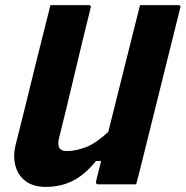

<svg xmlns="http://www.w3.org/2000/svg" viewBox="-20 -720 725 750"><path d="M159 10Q110 10 80 -12.5Q50 -35 40 -73.5Q30 -112 42 -158Q70 -268 97 -379Q124 -490 152 -600Q158 -625 164.5 -650Q171 -675 177 -700H326Q338 -700 334 -689Q303 -565 272.5 -435.5Q242 -306 211 -182Q205 -160 210.5 -145Q216 -130 242 -130Q277 -130 316.5 -145.5Q356 -161 403 -205Q434 -329 465 -453Q496 -577 527 -700H676Q688 -700 684 -689L540 -110Q533 -80 525.5 -52Q518 -24 512 0H363Q358 0 356 -3.5Q354 -7 355 -11Q365 -49 375 -91H355Q312 -38 265 -14Q218 10 159 10Z"/></svg>

Font: Recursive Sn Lnr St XBd
Style: Italic
Weight: 800
Italic angle: -15°
Version: Version 1.079;hotconv 1.0.112;makeotfexe 2.5.65598; ttfautoh